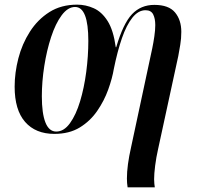

<svg xmlns="http://www.w3.org/2000/svg" viewBox="-20 -566 855 826"><path d="M529 240Q526 222 526 202Q526 146 544 67L635 -358Q640 -382 644 -409.5Q648 -437 648 -458Q648 -486 639 -504Q630 -522 606 -522Q575 -522 549.5 -490Q524 -458 504.5 -401.5Q485 -345 470 -271Q463 -229 445.5 -180.5Q428 -132 398 -88.5Q368 -45 323 -17.5Q278 10 214 10Q133 10 88 -41.5Q43 -93 43 -193Q43 -253 59 -315Q75 -377 108.5 -429.5Q142 -482 192.5 -514Q243 -546 312 -546Q349 -546 383.5 -530.5Q418 -515 443 -475.5Q468 -436 478 -363H480Q510 -465 548 -505Q586 -545 644 -545Q706 -545 733 -512.5Q760 -480 760 -429Q760 -400 755.5 -373.5Q751 -347 747 -325L660 76Q652 111 647.5 146.5Q643 182 643 205Q643 216 644 224.5Q645 233 646 240ZM222 0Q255 0 281 -36Q307 -72 324.5 -130Q342 -188 351 -256.5Q360 -325 360 -390Q360 -536 303 -536Q272 -536 245.5 -500.5Q219 -465 200 -407Q181 -349 170.5 -282Q160 -215 160 -152Q160 -78 175.5 -39Q191 0 222 0Z"/></svg>

Font: Noto Serif Display Condensed SemiBold
Style: Italic
Weight: 600
Width: 3
Italic angle: -12°
Designer: Monotype Design Team
Foundry: Monotype Imaging Inc.
Version: Version 2.009